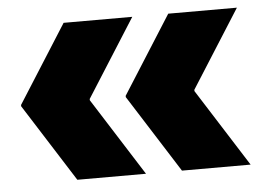

<svg xmlns="http://www.w3.org/2000/svg" viewBox="-41 -562 810 585"><g transform="rotate(-5 364.0 -270.0)"><path d="M22 -268V-272L173 -510H383L232 -272V-268L383 -30H173ZM342 -268V-272L493 -510H703L552 -272V-268L703 -30H493Z"/></g></svg>

Font: Encode Sans Narrow
Style: Black
Weight: 900
Designer: Pablo Impallari, Andres Torresi
Foundry: Pablo Impallari, Andres Torresi
Version: Version 1.000; ttfautohint (v1.00) -l 8 -r 50 -G 200 -x 14 -